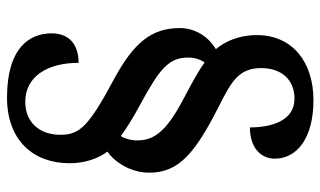

<svg xmlns="http://www.w3.org/2000/svg" viewBox="-203 -597 913 547"><g transform="rotate(90 253.5 -323.5)"><path d="M258 113C380 113 445 38 445 -65C445 -107 433 -145 412 -173C445 -196 472 -243 472 -292C472 -377 416 -423 282 -491C213 -526 174 -547 174 -611C174 -671 209 -706 261 -706C326 -706 343 -637 343 -579C401 -579 432 -610 432 -650C432 -712 375 -760 265 -760C158 -760 80 -701 80 -599C80 -546 99 -507 120 -482C85 -461 60 -424 60 -379C60 -300 100 -249 205 -192C342 -119 364 -93 364 -39C364 20 329 61 270 61C196 61 159 -5 159 -91C109 -91 75 -66 75 -14C75 47 114 113 258 113ZM368 -211C346 -227 318 -245 275 -268C176 -322 144 -348 144 -403C144 -422 150 -439 158 -450C188 -428 226 -409 267 -387C357 -339 380 -304 380 -258C380 -239 374 -221 368 -211Z"/></g></svg>

Font: Noto Serif Ethiopic SemiCondensed
Style: Bold
Weight: 700
Width: 4
Designer: Monotype Design Team
Foundry: Monotype Imaging Inc.
Version: Version 2.102